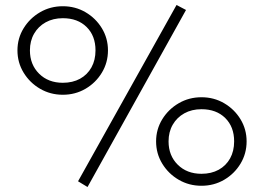

<svg xmlns="http://www.w3.org/2000/svg" viewBox="-20 -735 1059 770"><path d="M331 15 293 -8 688 -715 726 -695ZM232 -355Q182 -355 140.8 -379Q99.5 -403 74.8 -443.5Q50 -484 50 -533Q50 -581.5 74.8 -621.8Q99.5 -662 140.8 -686Q182 -710 232 -710Q282 -710 323 -686Q364 -662 388.5 -621.8Q413 -581.5 413 -533Q413 -484 388.5 -443.5Q364 -403 323 -379Q282 -355 232 -355ZM232 -403Q271.5 -403 301 -419.2Q330.5 -435.5 346.8 -464.8Q363 -494 363 -533Q363 -591.5 327.2 -626.8Q291.5 -662 232 -662Q193 -662 163.2 -645.5Q133.5 -629 116.8 -600Q100 -571 100 -533Q100 -476 136.8 -439.5Q173.5 -403 232 -403ZM788 10Q738 10 696.8 -14Q655.5 -38 630.8 -78.5Q606 -119 606 -168Q606 -216.5 630.8 -256.8Q655.5 -297 696.8 -321Q738 -345 788 -345Q838 -345 879 -321Q920 -297 944.5 -256.8Q969 -216.5 969 -168Q969 -119 944.5 -78.5Q920 -38 879 -14Q838 10 788 10ZM788 -38Q827.5 -38 857 -54.2Q886.5 -70.5 902.8 -99.8Q919 -129 919 -168Q919 -226.5 883.2 -261.8Q847.5 -297 788 -297Q749 -297 719.2 -280.5Q689.5 -264 672.8 -235Q656 -206 656 -168Q656 -111 692.8 -74.5Q729.5 -38 788 -38Z"/></svg>

Font: Geologica Roman Thin
Style: Regular
Weight: 250
Designer: Sindre Bremnes, Frode Helland
Foundry: Monokrom Skriftforlag AS
Version: Version 1.010;gftools[0.9.28]